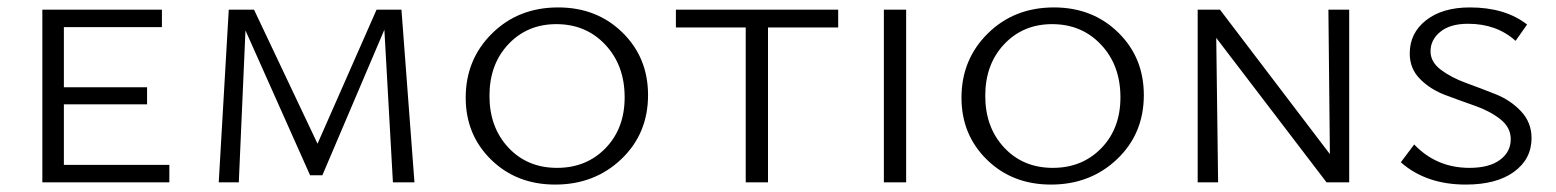

<svg xmlns="http://www.w3.org/2000/svg" viewBox="-20 -491 4191 517"><path d="M152 -47H436V0H94V-465H416V-418H152V-256H376V-210H152Z M1096 0H1038L1015 -411L848 -19H815L641 -409L623 0H569L596 -465H664L835 -104L994 -465H1061Z M1475 6Q1371 6 1302.5 -61Q1234 -128 1234 -228Q1234 -331 1305 -401Q1376 -471 1483 -471Q1587 -471 1656 -403.5Q1725 -336 1725 -235Q1725 -131 1653 -62.5Q1581 6 1475 6ZM1480 -39Q1559 -39 1610.5 -92Q1662 -145 1662 -229Q1662 -315 1610 -370.5Q1558 -426 1478 -426Q1400 -426 1349 -372Q1298 -318 1298 -233Q1298 -148 1349 -93.5Q1400 -39 1480 -39Z M2237 -465V-417H2048V0H1988V-417H1800V-465Z M2360 0V-465H2420V0Z M2810 6Q2706 6 2637.5 -61Q2569 -128 2569 -228Q2569 -331 2640 -401Q2711 -471 2818 -471Q2922 -471 2991 -403.5Q3060 -336 3060 -235Q3060 -131 2988 -62.5Q2916 6 2810 6ZM2815 -39Q2894 -39 2945.5 -92Q2997 -145 2997 -229Q2997 -315 2945 -370.5Q2893 -426 2813 -426Q2735 -426 2684 -372Q2633 -318 2633 -233Q2633 -148 2684 -93.5Q2735 -39 2815 -39Z M3557 -465H3613V0H3552L3255 -389L3260 0H3205V-465H3265L3561 -76Z M4048 -116Q4048 -148 4020 -170Q3992 -192 3952 -206Q3912 -220 3872 -235Q3832 -250 3804 -278Q3776 -306 3776 -347Q3776 -402 3820 -436.5Q3864 -471 3938 -471Q4033 -471 4092 -425L4061 -381Q4010 -427 3933 -427Q3885 -427 3858.5 -405.5Q3832 -384 3832 -353Q3832 -324 3860 -303Q3888 -282 3928 -267.5Q3968 -253 4008 -237Q4048 -221 4076 -191Q4104 -161 4104 -119Q4104 -63 4057 -28.5Q4010 6 3927 6Q3820 6 3752 -54L3788 -102Q3848 -39 3937 -39Q3990 -39 4019 -60.5Q4048 -82 4048 -116Z"/></svg>

Font: EauTestSC Semilight
Style: Regular
Weight: 300
Designer: Christian Thalmann (Catharsis Fonts)
Version: Version 0.001;PS 000.001;hotconv 1.0.88;makeotf.lib2.5.64775